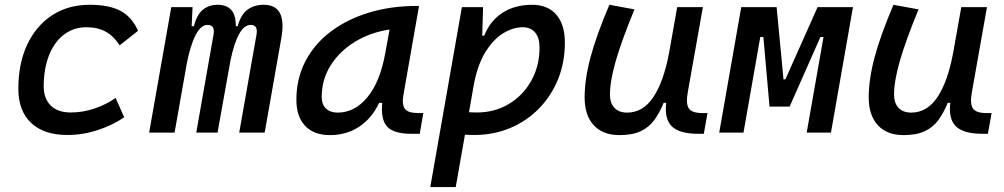

<svg xmlns="http://www.w3.org/2000/svg" viewBox="-20 -547 4142 792"><path d="M271.5 -83Q322.3 -83 370.8 -99.6Q419.4 -116.2 457 -143.1L492.2 -63Q444.3 -30.3 382.8 -10.3Q321.3 9.8 257.3 9.8Q161.1 9.8 108.4 -40Q55.7 -89.8 55.7 -180.2Q55.7 -285.2 92.3 -363Q128.9 -440.9 195.1 -484.1Q261.2 -527.3 350.1 -527.3Q430.2 -527.3 477.5 -502Q524.9 -476.6 549.3 -419.9L473.6 -359.9Q448.2 -398.9 415.5 -416.7Q382.8 -434.6 336.4 -434.6Q283.7 -434.6 243.9 -404.3Q204.1 -374 182.4 -319.3Q160.6 -264.6 160.2 -190.9Q160.6 -139.6 189.7 -111.3Q218.8 -83 271.5 -83Z M774.4 -517.6 770.5 -439H779.8Q792 -486.8 817.1 -507.1Q842.3 -527.3 877.9 -527.3Q914.6 -527.3 933.8 -506.1Q953.1 -484.9 952.6 -439H960.4Q973.6 -487.3 1001.2 -507.3Q1028.8 -527.3 1067.9 -527.3Q1164.6 -527.3 1140.6 -390.6L1071.8 0H966.8L1038.1 -404.3Q1044.9 -444.3 1014.2 -444.3Q986.8 -444.3 966.1 -406.2Q945.3 -368.2 930.7 -297.4L921.4 -245.6Q920.9 -244.1 920.9 -242.7V-243.2L877.4 0H789.6L860.8 -404.3Q868.2 -444.3 835.4 -444.3Q808.6 -444.3 786.9 -402.3Q765.1 -360.4 750 -282.7L744.1 -248.5Q743.7 -245.6 743.2 -242.7V-243.7L700.2 0H595.2L686.5 -517.6Z M1341.3 10.3Q1274.9 10.3 1238.8 -27.8Q1202.6 -65.9 1202.6 -135.3Q1202.6 -223.1 1240 -294.7Q1277.3 -366.2 1344.7 -417Q1412.1 -467.8 1502.4 -495.1Q1592.8 -522.5 1698.7 -522.5H1708.5L1644 -154.8Q1637.2 -115.7 1650.1 -98.1Q1663.1 -80.6 1706.1 -80.6H1726.1L1711.4 4.9H1676.8Q1605 4.9 1577.6 -23.9Q1550.3 -52.7 1556.6 -122.6H1543.9Q1514.2 -59.1 1461.7 -24.4Q1409.2 10.3 1341.3 10.3ZM1373 -82.5Q1443.4 -82.5 1495.6 -146Q1547.9 -209.5 1568.8 -325.7L1586.9 -425.3Q1506.8 -413.1 1443.6 -374.3Q1380.4 -335.4 1343.8 -277.1Q1307.1 -218.8 1307.1 -147.5Q1307.1 -116.2 1324.5 -99.4Q1341.8 -82.5 1373 -82.5Z M1859.9 224.6H1754.9L1885.3 -517.6H1972.7L1969.2 -399.9H1977.5Q2001.5 -460.9 2052.5 -494.1Q2103.5 -527.3 2175.3 -527.3Q2239.3 -527.3 2274.7 -486.6Q2310.1 -445.8 2310.1 -371.1Q2310.1 -289.6 2282 -220.2Q2253.9 -150.9 2203.1 -99.1Q2152.3 -47.4 2084.2 -18.8Q2016.1 9.8 1936 9.8Q1917.5 9.8 1897.9 8.8ZM1914.6 -84Q1930.2 -83 1946.8 -83Q2020.5 -83 2079.1 -118.2Q2137.7 -153.3 2171.6 -214.1Q2205.6 -274.9 2205.6 -351.6Q2205.6 -391.1 2187.5 -412.8Q2169.4 -434.6 2136.2 -434.6Q2097.2 -434.6 2057.4 -410.9Q2017.6 -387.2 1985.1 -336.7Q1952.6 -286.1 1936 -206.1Z M2535.2 10.3Q2466.8 10.3 2429.2 -30.5Q2391.6 -71.3 2391.6 -145Q2391.6 -219.7 2415.8 -310.3Q2439.9 -400.9 2493.7 -527.3L2597.2 -508.3Q2543.9 -378.9 2520 -295.7Q2496.1 -212.4 2496.1 -157.2Q2496.1 -121.6 2514.6 -102.1Q2533.2 -82.5 2566.9 -82.5Q2631.8 -82.5 2674.3 -145.3Q2716.8 -208 2739.3 -325.7V-325.2L2773.4 -517.6H2879.4L2816.9 -165.5Q2808.6 -118.7 2821.5 -99.6Q2834.5 -80.6 2877.4 -80.6H2898.4L2883.3 4.9H2860.4Q2783.2 4.9 2751.7 -25.4Q2720.2 -55.7 2728 -122.6H2717.3Q2700.7 -81.5 2679 -51.8Q2657.2 -22 2623 -5.9Q2588.9 10.3 2535.2 10.3Z M2946.8 0 3037.6 -517.6H3183.6L3211.9 -219.7H3219.7L3352.5 -517.6H3498.5L3407.7 0H3307.6L3377 -394.5H3364.3L3237.3 -107.4H3154.3L3128.9 -394.5H3116.2L3046.9 0Z M3707 10.3Q3638.7 10.3 3601.1 -30.5Q3563.5 -71.3 3563.5 -145Q3563.5 -219.7 3587.6 -310.3Q3611.8 -400.9 3665.5 -527.3L3769 -508.3Q3715.8 -378.9 3691.9 -295.7Q3668 -212.4 3668 -157.2Q3668 -121.6 3686.5 -102.1Q3705.1 -82.5 3738.8 -82.5Q3803.7 -82.5 3846.2 -145.3Q3888.7 -208 3911.1 -325.7V-325.2L3945.3 -517.6H4051.3L3988.8 -165.5Q3980.5 -118.7 3993.4 -99.6Q4006.3 -80.6 4049.3 -80.6H4070.3L4055.2 4.9H4032.2Q3955.1 4.9 3923.6 -25.4Q3892.1 -55.7 3899.9 -122.6H3889.2Q3872.6 -81.5 3850.8 -51.8Q3829.1 -22 3794.9 -5.9Q3760.7 10.3 3707 10.3Z"/></svg>

Font: Cascadia Mono PL
Style: Italic
Weight: 400
Italic angle: -10°
Monospace: yes
Designer: Aaron Bell
Foundry: Saja Typeworks
Version: Version 2404.023; ttfautohint (v1.8.4)